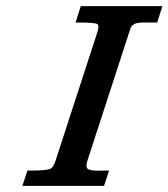

<svg xmlns="http://www.w3.org/2000/svg" viewBox="-20 -608 551 628"><path d="M334.5 -50.3H336.9L320.3 0H53.2L69.8 -50.3H99.6Q142.1 -51.3 149.4 -59.1Q156.7 -66.9 161.1 -80.6L298.8 -503.9Q305.2 -523.9 298.3 -529.1Q291.5 -534.2 245.1 -534.2H227.1L244.1 -587.9H511.2L494.1 -534.2H446.3Q414.6 -534.2 407.2 -517.1Q405.3 -512.2 404.3 -507.8L266.1 -83Q257.8 -57.6 271 -53.5Q284.2 -49.3 301.3 -49.8Q318.4 -50.3 334.5 -50.3Z"/></svg>

Font: RIT Rachana
Style: Bold Italic
Weight: 700
Designer: Hussain KH
Version: 1.4.7